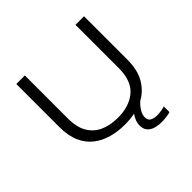

<svg xmlns="http://www.w3.org/2000/svg" viewBox="-209 -910 1293 1293"><g transform="rotate(-45 437.5 -263.0)"><path d="M439 11Q373.5 11 315 -5.2Q256.5 -21.5 211.5 -56.8Q166.5 -92 141 -149.2Q115.5 -206.5 115.5 -288.5V-700H197V-287Q197 -206.5 227.5 -155Q258 -103.5 312.5 -79.2Q367 -55 439 -55Q547.5 -55 613.2 -110.5Q679 -166 679 -287V-700H760.5V-288.5Q760.5 -189 723.5 -125.8Q686.5 -62.5 625.5 -29.5Q602.5 -9.5 585.5 17.8Q568.5 45 568.5 71Q568.5 101 590.8 110.8Q613 120.5 635.5 120.5Q657.5 120.5 679 116.8Q700.5 113 711 109V163Q696.5 168 673.8 171Q651 174 624 174Q594 174 566.8 166Q539.5 158 522.2 138.8Q505 119.5 505 86Q505 62 513.5 40.8Q522 19.5 535 2Q490.5 11 439 11Z"/></g></svg>

Font: Trispace SemiExpanded Light
Style: Regular
Weight: 300
Width: 6
Designer: Tyler Finck
Foundry: Etcetera Type Company
Version: Version 1.210; ttfautohint (v1.8.3)